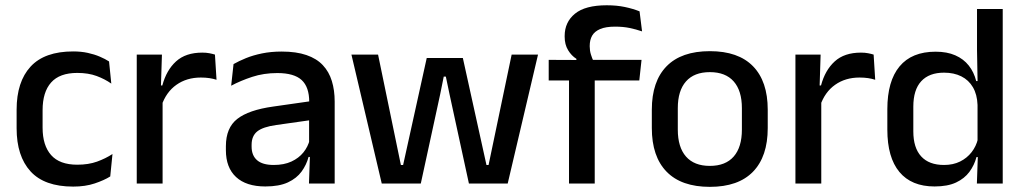

<svg xmlns="http://www.w3.org/2000/svg" viewBox="-20 -696 3884 728"><path d="M257.5 11.5Q148.5 11.5 95.8 -46.2Q43 -104 43 -209.5V-280Q43 -386 96 -443.5Q149 -501 257.5 -501Q287.5 -501 312.8 -495.5Q338 -490 358.5 -481.2Q379 -472.5 393.5 -463L402 -379Q378 -396 346.5 -407.8Q315 -419.5 273 -419.5Q206 -419.5 173.8 -383.2Q141.5 -347 141.5 -278V-212Q141.5 -144.5 173.8 -108Q206 -71.5 273 -71.5Q315.5 -71.5 348 -83.2Q380.5 -95 406.5 -112L398 -27Q375 -12.5 339.2 -0.5Q303.5 11.5 257.5 11.5Z M592.5 -295.5 571.5 -372H595.5Q611 -430 647.5 -463.2Q684 -496.5 747 -496.5Q762 -496.5 773.8 -494.2Q785.5 -492 795 -489L801 -393.5Q789 -397.5 774 -399.8Q759 -402 741.5 -402Q688 -402 649 -374.5Q610 -347 592.5 -295.5ZM498.5 0V-489H594L589.5 -346.5L596.5 -339.5V0Z M1151.5 0 1155.5 -116 1152 -131V-285L1152.5 -309.5Q1152.5 -366 1123.8 -392.5Q1095 -419 1031.5 -419Q980 -419 936 -404.5Q892 -390 856.5 -371L865.5 -453Q885.5 -464.5 912.5 -475.5Q939.5 -486.5 973.5 -493.5Q1007.5 -500.5 1048 -500.5Q1103.5 -500.5 1142 -487.2Q1180.5 -474 1204 -449Q1227.5 -424 1238.2 -389Q1249 -354 1249 -311V0ZM986 11Q913.5 11 875 -24.8Q836.5 -60.5 836.5 -126.5V-141.5Q836.5 -211.5 879.8 -245.2Q923 -279 1016 -292L1163 -313L1168.5 -242L1027.5 -222Q977 -215 955.5 -197.8Q934 -180.5 934 -147V-140Q934 -106.5 954.8 -88.5Q975.5 -70.5 1018 -70.5Q1057 -70.5 1085 -83.5Q1113 -96.5 1130.5 -118.2Q1148 -140 1154.5 -166.5L1168 -101H1150Q1142 -71 1123.5 -45.5Q1105 -20 1071.8 -4.5Q1038.5 11 986 11Z M1427.5 0 1312.5 -489H1413.5L1500 -70.5H1508.5L1598 -476H1735L1824.5 -70.5H1832.5L1920 -489H2020L1905 0H1758L1684.5 -338.5L1670.5 -405.5H1662.5L1649 -338.5L1575.5 0Z M2280.5 -676Q2318.5 -676 2349.2 -669.5Q2380 -663 2405 -653L2414.5 -577Q2391 -585 2366.8 -590Q2342.5 -595 2312.5 -595Q2277 -595 2255.8 -586Q2234.5 -577 2225.2 -560.8Q2216 -544.5 2216 -522V-520Q2216 -504 2220.5 -489.5Q2225 -475 2230.5 -463.5L2165.5 -461.5V-473Q2147 -484.5 2134 -505.8Q2121 -527 2121 -557V-559.5Q2121 -612 2160 -644Q2199 -676 2280.5 -676ZM2137.5 0V-440.5H2235V0ZM2060.5 -391V-469L2175 -468.5L2215 -469H2412.5L2404 -391Z M2671.5 12.5Q2563.5 12.5 2507.5 -45Q2451.5 -102.5 2451.5 -210.5V-280Q2451.5 -387.5 2507.5 -444.8Q2563.5 -502 2671.5 -502Q2779.5 -502 2835.2 -444.8Q2891 -387.5 2891 -280V-210.5Q2891 -102.5 2835.2 -45Q2779.5 12.5 2671.5 12.5ZM2671.5 -67Q2731 -67 2762 -102.5Q2793 -138 2793 -204.5V-286Q2793 -352 2762 -387.2Q2731 -422.5 2671.5 -422.5Q2612 -422.5 2581 -387.2Q2550 -352 2550 -286V-204.5Q2550 -138 2581 -102.5Q2612 -67 2671.5 -67Z M3090 -295.5 3069 -372H3093Q3108.5 -430 3145 -463.2Q3181.5 -496.5 3244.5 -496.5Q3259.5 -496.5 3271.2 -494.2Q3283 -492 3292.5 -489L3298.5 -393.5Q3286.5 -397.5 3271.5 -399.8Q3256.5 -402 3239 -402Q3185.5 -402 3146.5 -374.5Q3107.5 -347 3090 -295.5ZM2996 0V-489H3091.5L3087 -346.5L3094 -339.5V0Z M3523.5 11Q3436 11 3390.2 -44Q3344.5 -99 3344.5 -204.5V-282Q3344.5 -388.5 3390.8 -444.2Q3437 -500 3527.5 -500Q3571 -500 3602.2 -486.2Q3633.5 -472.5 3653.2 -447.5Q3673 -422.5 3681.5 -388.5H3714L3686.5 -298Q3685 -338 3669 -365.2Q3653 -392.5 3625 -406.5Q3597 -420.5 3559.5 -420.5Q3503 -420.5 3473 -388Q3443 -355.5 3443 -291.5V-198Q3443 -135.5 3472.8 -103Q3502.5 -70.5 3559.5 -70.5Q3594 -70.5 3620.2 -83.5Q3646.5 -96.5 3664 -119Q3681.5 -141.5 3688 -169.5L3711 -100.5H3682.5Q3674.5 -70 3655.8 -44.5Q3637 -19 3605 -4Q3573 11 3523.5 11ZM3684 0 3688 -114.5 3686.5 -145.5V-348.5L3687 -367.5L3684.5 -506V-662H3782V0Z"/></svg>

Font: Anek Tamil Medium Medium
Style: Regular
Weight: 500
Version: Version 1.003